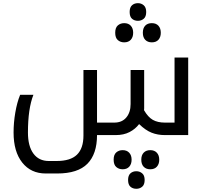

<svg xmlns="http://www.w3.org/2000/svg" viewBox="-20 -845 1282 1201"><path d="M1011.2 0Q966.3 0 928.5 -14.9Q890.6 -29.8 850.1 -68.8Q827.1 -38.1 790.5 -19Q753.9 0 704.1 0H586.9Q586.9 118.2 526.9 179.2Q466.8 240.2 337.9 240.2H266.1Q173.3 240.2 119.1 171.9Q64.9 103.5 64.9 -16.1Q64.9 -77.6 75.7 -140.9Q86.4 -204.1 106 -252H189Q154.8 -165.5 154.8 -16.1Q154.8 69.3 189 115.7Q223.1 162.1 285.2 162.1H334Q420.9 162.1 461.4 122.6Q502 83 502 2.9V-407.2H586.9V-78.1H694.8Q743.2 -78.1 770 -110.1Q796.9 -142.1 796.9 -193.8V-407.2H881.8V-167L880.9 -155.8Q905.8 -112.3 936 -95.2Q966.3 -78.1 1011.2 -78.1H1071.8V-484.9H1157.2V0ZM833 335.9Q810.5 335.9 795.9 323Q781.2 310.1 781.2 280.8Q781.2 252.4 795.9 239.3Q810.5 226.1 833 226.1Q854 226.1 869.4 239.3Q884.8 252.4 884.8 280.8Q884.8 310.1 869.4 323Q854 335.9 833 335.9ZM747.1 213.9Q723.6 213.9 707.3 199.7Q690.9 185.5 690.9 153.8Q690.9 122.6 707.3 108.4Q723.6 94.2 747.1 94.2Q773.4 94.2 788.3 110.4Q803.2 126.5 803.2 153.8Q803.2 181.2 788.6 197.5Q773.9 213.9 747.1 213.9ZM919.9 213.9Q894 213.9 878.9 198.2Q863.8 182.6 863.8 153.8Q863.8 125.5 878.9 109.9Q894 94.2 919.9 94.2Q946.3 94.2 961.2 110.4Q976.1 126.5 976.1 153.8Q976.1 181.2 961.4 197.5Q946.8 213.9 919.9 213.9ZM842.8 -714.8Q820.3 -714.8 805.7 -727.8Q791 -740.7 791 -770Q791 -798.8 805.7 -812Q820.3 -825.2 842.8 -825.2Q863.8 -825.2 879.2 -811.8Q894.5 -798.3 894.5 -770Q894.5 -740.7 879.2 -727.8Q863.8 -714.8 842.8 -714.8ZM756.8 -580.1Q733.4 -580.1 717 -594.2Q700.7 -608.4 700.7 -640.1Q700.7 -671.9 717 -686Q733.4 -700.2 756.8 -700.2Q783.7 -700.2 798.3 -683.8Q813 -667.5 813 -640.1Q813 -612.8 798.3 -596.4Q783.7 -580.1 756.8 -580.1ZM929.7 -580.1Q903.8 -580.1 888.7 -595.7Q873.5 -611.3 873.5 -640.1Q873.5 -668.9 888.4 -684.6Q903.3 -700.2 929.7 -700.2Q956.5 -700.2 971.2 -683.8Q985.8 -667.5 985.8 -640.1Q985.8 -612.8 971.2 -596.4Q956.5 -580.1 929.7 -580.1Z"/></svg>

Font: Noto Sans Kufi Arabic
Style: Regular
Weight: 400
Designer: Monotype Design team
Foundry: Monotype Imaging Inc.
Version: Version 1.02